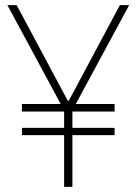

<svg xmlns="http://www.w3.org/2000/svg" viewBox="-20 -727 531 747"><path d="M243.7 -335H247.6L446.3 -707H482.4L274.9 -322.3H425.8V-293H261.7V-229.5H425.8V-201.2H261.7V0H229.5V-201.2H65.4V-229.5H229.5V-293H65.4V-322.3H216.3L8.8 -707H44.9Z"/></svg>

Font: Pretendard Thin
Style: Regular
Weight: 100
Designer: Base glyphs from Inter by Rasmus Andersson; Hangeul glyphs from Noto Sans CJK(Source Han Sans) by Jang Soo-young and Kan
Foundry: Kil Hyung-jin
Version: Version 1.309